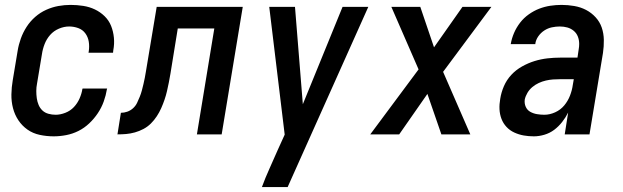

<svg xmlns="http://www.w3.org/2000/svg" viewBox="-20 -548 2540 783"><path d="M199 8Q170 8 142 2Q114 -4 92 -19.5Q70 -35 55 -57.5Q40 -80 33 -107Q26 -134 26.5 -163Q27 -192 32 -221L52 -341Q56 -366 65 -391Q74 -416 88.5 -438.5Q103 -461 123.5 -479Q144 -497 168.5 -508Q193 -519 218 -523.5Q243 -528 268 -528Q294 -528 319.5 -524Q345 -520 367 -509.5Q389 -499 406.5 -482Q424 -465 433 -442.5Q442 -420 444.5 -394.5Q447 -369 442 -343L441 -333H341L342 -339Q345 -359 342 -378Q339 -397 328 -412Q317 -427 299 -433.5Q281 -440 262 -440Q241 -440 220 -431Q199 -422 184.5 -405.5Q170 -389 162 -368.5Q154 -348 151 -327L131 -207Q128 -192 128 -177Q128 -162 130 -147.5Q132 -133 137.5 -120Q143 -107 153 -97.5Q163 -88 177.5 -84Q192 -80 207 -80Q226 -80 246.5 -88Q267 -96 281.5 -111.5Q296 -127 304.5 -146.5Q313 -166 316 -185L317 -187H417L416 -184Q412 -159 403 -134Q394 -109 379 -86.5Q364 -64 344 -45Q324 -26 300 -14Q276 -2 250 3Q224 8 199 8Z M459 0 473 -88Q486 -88 499 -92.5Q512 -97 522.5 -106.5Q533 -116 539 -128.5Q545 -141 550 -153.5Q555 -166 558.5 -179Q562 -192 565 -205Q568 -218 570.5 -230.5Q573 -243 575 -256L619 -520H970L884 0H783L854 -432H705L675 -247Q672 -229 668.5 -211.5Q665 -194 661 -176.5Q657 -159 651 -141.5Q645 -124 637.5 -107Q630 -90 619.5 -74Q609 -58 595.5 -44.5Q582 -31 565 -22Q548 -13 530 -8Q512 -3 494.5 -1.5Q477 0 459 0Z M1048 215Q1062 177 1079 139.5Q1096 102 1112 65L1141 1L1078 -520H1183L1215 -123L1377 -520H1482L1153 215Z M1490 0 1687 -265 1576 -520H1694L1750 -355L1866 -520H1984L1787 -255L1898 0H1780L1723 -165L1608 0Z M2157 8Q2136 8 2116 4.5Q2096 1 2077.5 -7.5Q2059 -16 2045.5 -30.5Q2032 -45 2025 -63.5Q2018 -82 2017 -102.5Q2016 -123 2020 -145Q2024 -171 2035 -196.5Q2046 -222 2065 -242.5Q2084 -263 2109 -277Q2134 -291 2160 -299Q2186 -307 2212.5 -310Q2239 -313 2265 -313H2335L2340 -347Q2341 -352 2341.5 -358Q2342 -364 2342 -369Q2342 -385 2336.5 -399Q2331 -413 2319.5 -422.5Q2308 -432 2293.5 -436Q2279 -440 2263 -440Q2247 -440 2230.5 -436.5Q2214 -433 2199.5 -423.5Q2185 -414 2175 -399.5Q2165 -385 2163 -369V-368H2063V-369Q2067 -392 2076.5 -414Q2086 -436 2101 -455.5Q2116 -475 2136.5 -489.5Q2157 -504 2179 -512.5Q2201 -521 2224 -524.5Q2247 -528 2270 -528Q2296 -528 2322 -523.5Q2348 -519 2370 -507.5Q2392 -496 2409 -477.5Q2426 -459 2434 -435.5Q2442 -412 2442.5 -385.5Q2443 -359 2439 -332L2384 0H2283L2297 -89Q2287 -69 2272.5 -50.5Q2258 -32 2240 -18.5Q2222 -5 2200 1.5Q2178 8 2157 8ZM2200 -80Q2222 -80 2244 -90Q2266 -100 2281 -118Q2296 -136 2304.5 -158Q2313 -180 2316 -202L2320 -225H2265Q2250 -225 2235.5 -224Q2221 -223 2206 -219.5Q2191 -216 2177 -209.5Q2163 -203 2151 -193Q2139 -183 2131 -169.5Q2123 -156 2120 -142Q2118 -126 2124 -112.5Q2130 -99 2142.5 -92Q2155 -85 2170 -82.5Q2185 -80 2200 -80Z"/></svg>

Font: Iosevka Semibold Oblique
Style: Regular
Weight: 600
Italic angle: -9°
Monospace: yes
Designer: Belleve Invis
Foundry: Belleve Invis
Version: Version 32.5.0; ttfautohint (v1.8.4)